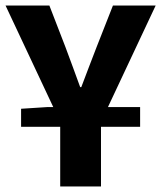

<svg xmlns="http://www.w3.org/2000/svg" viewBox="-28 -672 581 692"><path d="M48 -215V-280L141 -286H164L-8 -652H150L208 -502Q222 -465 234.5 -430.5Q247 -396 261 -358H265Q279 -396 292.5 -430.5Q306 -465 320 -502L379 -652H533L361 -286H477V-215H336V0H189V-215Z"/></svg>

Font: Giro Regular
Style: Bold
Weight: 700
Designer: Paul D. Hunt
Foundry: Adobe Systems Incorporated
Version: Version 1.000;PS 1.0;hotconv 1.0.88;makeotf.lib2.5.647800